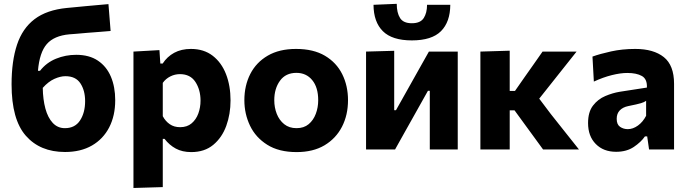

<svg xmlns="http://www.w3.org/2000/svg" viewBox="-20 -762 3504 979"><path d="M311.5 13Q184.5 13 111.8 -69.8Q39 -152.5 39 -332Q39 -450.5 66.8 -534Q94.5 -617.5 156.5 -664.5Q218.5 -711.5 321.5 -721.5Q333 -722.5 358.5 -725Q384 -727.5 415.8 -730.5Q447.5 -733.5 478.8 -736.2Q510 -739 533 -741L544 -604Q521 -602 489 -599.5Q456.5 -597 424 -594.5Q391.5 -591.5 366.8 -589.5Q342 -587.5 334 -587Q256 -580 218.8 -537.5Q181.5 -495 173.5 -401H184Q216.5 -442.5 265.2 -462.5Q314 -482.5 368.5 -482.5Q435 -482.5 479.2 -452.8Q523.5 -423 545.5 -370.8Q567.5 -318.5 567.5 -251Q567.5 -172 536.8 -112.5Q506 -53 448.8 -20Q391.5 13 311.5 13ZM313.5 -373.5Q288 -373.5 257.2 -359.8Q226.5 -346 198 -314Q199 -254.5 211.5 -208.2Q224 -162 249 -135.2Q274 -108.5 311 -108.5Q362.5 -108.5 388.2 -148Q414 -187.5 414 -246.5Q414 -300.5 390 -337Q366 -373.5 313.5 -373.5Z M660.5 196.5V-499L793 -506.5L797.5 -438H809.5Q832 -473 868.2 -492.8Q904.5 -512.5 953.5 -512.5Q1019.5 -512.5 1064.5 -477.8Q1109.5 -443 1132.5 -383.8Q1155.5 -324.5 1155.5 -250Q1155.5 -180.5 1133.8 -120.5Q1112 -60.5 1067.5 -23.5Q1023 13.5 955 13.5Q909.5 13.5 876.2 -4.5Q843 -22.5 819 -54H810V192ZM898.5 -113.5Q934 -113.5 957 -133Q980 -152.5 991.2 -183.2Q1002.5 -214 1002.5 -249Q1002.5 -304 976.5 -344Q950.5 -384 897.5 -384Q871.5 -384 848.2 -372.2Q825 -360.5 810 -339.5V-169.5Q823.5 -144 845.5 -128.8Q867.5 -113.5 898.5 -113.5Z M1492.5 13.5Q1402 13.5 1342.8 -23.8Q1283.5 -61 1254.8 -121.2Q1226 -181.5 1226 -251Q1226 -325.5 1256.2 -384.8Q1286.5 -444 1345.2 -478.2Q1404 -512.5 1489.5 -512.5Q1578 -512.5 1636.8 -477.8Q1695.5 -443 1725 -383.8Q1754.5 -324.5 1754.5 -251Q1754.5 -175.5 1723.8 -115.8Q1693 -56 1634.8 -21.2Q1576.5 13.5 1492.5 13.5ZM1492 -108.5Q1529.5 -108.5 1553.8 -128.8Q1578 -149 1590.2 -181.5Q1602.5 -214 1602.5 -251Q1602.5 -316.5 1572 -353.5Q1541.5 -390.5 1491.5 -390.5Q1436.5 -390.5 1407.5 -350.2Q1378.5 -310 1378.5 -251Q1378.5 -214 1391.2 -181.5Q1404 -149 1429.2 -128.8Q1454.5 -108.5 1492 -108.5Z M1846.5 0V-499L1990 -503V-200H1999L2072 -330Q2096 -373 2119.8 -415.2Q2143.5 -457.5 2167 -499H2314V0H2171.5V-299H2162L2090 -170.5Q2066 -128 2042 -85Q2018 -42 1994.5 0ZM2080 -556Q1979.5 -556 1932.2 -603Q1885 -650 1884.5 -737.5L2003 -742.5Q2003 -697 2019.8 -670.2Q2036.5 -643.5 2080 -643.5Q2123.5 -643.5 2140.5 -669.8Q2157.5 -696 2157.5 -737.5H2276Q2275.5 -650 2228.5 -603Q2181.5 -556 2080 -556Z M2429.5 0V-499L2579 -503.5V-298.5H2606L2655.5 -369.5Q2678 -401.5 2701 -434Q2724 -466.5 2746.5 -499H2920Q2884 -453.5 2848.5 -409Q2813 -364.5 2777.5 -319.5L2729.5 -259L2787.5 -182Q2823.5 -136.5 2859.8 -90.8Q2896 -45 2932 0H2749Q2726.5 -31 2704.2 -61.5Q2682 -92 2660 -122L2603.5 -199.5H2579V0Z M3121.5 12Q3057 12 3017.8 -27.8Q2978.5 -67.5 2978.5 -134.5Q2978.5 -191 3003.8 -223.8Q3029 -256.5 3066.2 -272.2Q3103.5 -288 3139.5 -294L3278.5 -315.5Q3280.5 -359 3253 -374.5Q3225.5 -390 3178.5 -390Q3144 -390 3099.8 -379Q3055.5 -368 3008 -346L3001 -473.5Q3038 -487 3095.5 -499.8Q3153 -512.5 3219 -512.5Q3312.5 -512.5 3364.8 -470.8Q3417 -429 3417 -335V0H3289.5L3280 -66.5H3268.5Q3248.5 -37.5 3211.8 -12.8Q3175 12 3121.5 12ZM3181 -103.5Q3207.5 -103.5 3232.8 -121.8Q3258 -140 3274.5 -171.5V-248Q3265.5 -241 3248 -235.8Q3230.5 -230.5 3183 -221Q3156 -215.5 3140.2 -199.2Q3124.5 -183 3124.5 -156Q3124.5 -127 3141.8 -115.2Q3159 -103.5 3181 -103.5Z"/></svg>

Font: Heraclito
Style: Bold
Weight: 700
Designer: Kostas Bartsokas (font) & Cristiano Sobral (main changes)
Foundry: Kostas Bartsokas (font) & Cristiano Sobral (main changes)
Version: Version 1.00;July 8, 2020;FontCreator 13.0.0.2655 64-bit